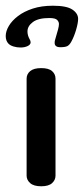

<svg xmlns="http://www.w3.org/2000/svg" viewBox="-23 -641 293 671"><path d="M121 -403Q147 -403 159 -392.5Q171 -382 171 -366V-27Q171 -12 159 -1Q147 10 121 10Q95 10 82.5 -1Q70 -12 70 -27V-366Q70 -382 82.5 -392.5Q95 -403 121 -403ZM188 -476Q168 -476 168 -491Q168 -497 169 -500Q177 -527 180 -538.5Q183 -550 183 -557Q183 -565 176.5 -571.5Q170 -578 149 -578Q111 -578 92 -564Q73 -550 73 -531Q73 -517 81 -503Q84 -498 84 -493Q84 -485 73.5 -480Q63 -475 49 -475Q36 -475 24.5 -478.5Q13 -482 7 -488Q-3 -498 -3 -515Q-3 -532 8 -550.5Q19 -569 40 -585Q61 -601 91.5 -611Q122 -621 162 -621Q210 -621 230 -607.5Q250 -594 250 -575Q250 -561 243 -537Q236 -513 226 -495Q220 -484 212.5 -480Q205 -476 188 -476Z"/></svg>

Font: Sofadi One
Style: Regular
Weight: 400
Designer: Botjo Nikoltchev
Foundry: Botjo Nikoltchev
Version: Version 1.002